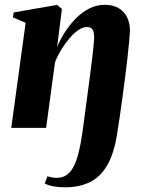

<svg xmlns="http://www.w3.org/2000/svg" viewBox="-20 -546 624 820"><path d="M258 254Q231 254 208 249.8Q185 245.5 171 237.5L183 206.5Q192 210 203 211.8Q214 213.5 222.5 213.5Q246.5 213.5 264 201.8Q281.5 190 294.2 165.8Q307 141.5 316.2 104.2Q325.5 67 332.5 16.5Q340.5 -43 347 -92Q353.5 -141 358.8 -180.8Q364 -220.5 368 -251.8Q372 -283 374.8 -307Q377.5 -331 379.2 -348.8Q381 -366.5 382 -379Q382.5 -396 380 -407.5Q377.5 -419 370.8 -424.8Q364 -430.5 350.5 -430.5Q334 -430.5 315 -417.8Q296 -405 277.5 -383.5Q259 -362 242.5 -335.2Q226 -308.5 215 -280.5L177 0H28L89.5 -448.5L35 -472L38.5 -493L224 -525L244.5 -508L224 -345.5Q236.5 -376 256.5 -407.5Q276.5 -439 302.5 -465.8Q328.5 -492.5 360 -509Q391.5 -525.5 427.5 -525.5Q463 -525.5 487.2 -511Q511.5 -496.5 523.5 -471Q535.5 -445.5 535 -411.5Q534 -395 531.2 -364.8Q528.5 -334.5 524 -295.2Q519.5 -256 514 -212.8Q508.5 -169.5 502.5 -126Q496.5 -82.5 490.8 -43.2Q485 -4 480 26.5Q466.5 112.5 436.5 162.2Q406.5 212 361.5 233Q316.5 254 258 254Z"/></svg>

Font: Merriweather 120pt ExtraBold
Style: Italic
Weight: 800
Italic angle: -7.8°
Version: Version 2.101